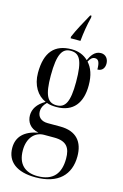

<svg xmlns="http://www.w3.org/2000/svg" viewBox="-147 -829 724 1131"><g transform="rotate(15 215.0 -263.5)"><path d="M179 -616V-606H239C244 -658 252 -707 264 -754V-766H256C229 -717 197 -660 179 -616ZM190 239C329 239 398 168 398 56C398 -31 355 -88 254 -88H178C139 -88 115 -109 115 -144C115 -164 123 -182 143 -202C161 -195 183 -193 202 -193C306 -193 354 -259 354 -365C354 -428 338 -469 311 -499C322 -520 333 -530 349 -530C370 -530 379 -512 379 -469C408 -469 422 -489 422 -516C422 -544 405 -568 375 -568C337 -568 317 -535 304 -506C278 -532 243 -545 203 -545C99 -545 46 -486 46 -360C46 -284 82 -228 134 -206C85 -178 65 -143 65 -106C65 -67 87 -30 140 -20C57 -4 14 38 14 106C14 191 77 239 190 239ZM200 -203C146 -203 123 -244 123 -364C123 -496 149 -535 199 -535C252 -535 277 -500 277 -365C277 -243 254 -203 200 -203ZM200 229C126 229 78 190 78 104C78 27 121 -16 175 -16H237C314 -16 337 21 337 86C337 176 296 229 200 229Z"/></g></svg>

Font: Noto Serif Display ExtraCondensed
Style: Regular
Weight: 400
Width: 2
Designer: Monotype Design Team
Foundry: Monotype Imaging Inc.
Version: Version 2.009